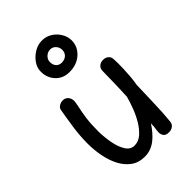

<svg xmlns="http://www.w3.org/2000/svg" viewBox="-254 -973 1090 1090"><g transform="rotate(-45 291.0 -428.0)"><path d="M244 12Q195 12 161 -13Q127 -38 106 -79Q85 -120 75.5 -170Q66 -220 66 -269Q66 -331 75 -393Q84 -455 94 -512Q96 -526 109.5 -535Q123 -544 140 -544Q160 -544 172 -530Q184 -516 184 -496Q183 -478 176.5 -450Q170 -422 164 -379.5Q158 -337 158 -274Q159 -228 167.5 -182Q176 -136 195.5 -105Q215 -74 247 -74Q280 -74 306.5 -97.5Q333 -121 354 -156.5Q375 -192 389.5 -231Q404 -270 412 -300Q415 -357 416 -408Q417 -459 418 -504Q419 -524 432.5 -534.5Q446 -545 465 -545Q478 -545 488 -540Q498 -535 504 -525.5Q510 -516 510 -502Q511 -492 511 -470.5Q511 -449 510 -422Q509 -395 506.5 -365.5Q504 -336 499 -309Q496 -235 494.5 -165Q493 -95 486 -27Q485 -11 472 0Q459 11 439 11Q413 11 404.5 -2Q396 -15 396 -30Q396 -39 397.5 -49Q399 -59 400.5 -71Q402 -83 402 -98Q387 -75 370 -55Q353 -35 334 -20Q315 -5 292.5 3.5Q270 12 244 12ZM281 -630Q230 -630 198 -664.5Q166 -699 167 -749Q167 -778 185.5 -805Q204 -832 233.5 -850Q263 -868 296 -868Q330 -868 357 -851Q384 -834 400.5 -806.5Q417 -779 417 -749Q417 -700 379 -665Q341 -630 281 -630ZM288 -699Q311 -699 326 -712.5Q341 -726 341 -749Q341 -769 327.5 -784Q314 -799 294 -799Q273 -799 257.5 -784Q242 -769 242 -749Q242 -726 254.5 -712.5Q267 -699 288 -699Z"/></g></svg>

Font: Playpen Sans Deva
Style: Regular
Weight: 400
Designer: Pooja Saxena, Gunjan Panchal, Laura Meseguer, Veronika Burian, José Scaglione
Foundry: TypeTogether
Version: Version 2.000